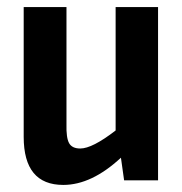

<svg xmlns="http://www.w3.org/2000/svg" viewBox="-20 -510 516 543"><path d="M427 -490V0H331L322 -64Q239 13 159 13Q47 13 47 -123V-490H168V-159Q167 -120 175.5 -105Q184 -90 207 -90Q241 -90 307 -141V-490Z"/></svg>

Font: Exo 2 Semi Bold Condensed
Style: Regular
Weight: 600
Width: 3
Designer: Natanael Gama
Version: Version 1.001;PS 001.001;hotconv 1.0.70;makeotf.lib2.5.58329